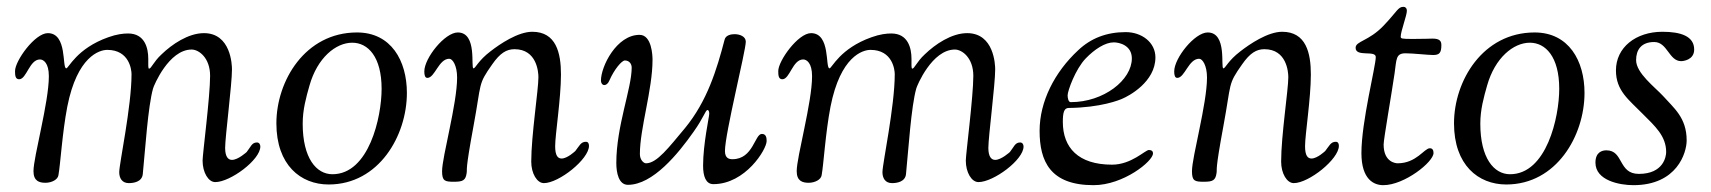

<svg xmlns="http://www.w3.org/2000/svg" viewBox="-20 -530 5008 562"><path d="M24 -322C24 -309 25 -298 36 -298C58 -298 66 -356 97 -356C107 -356 123 -346 123 -307C123 -230 78 -71 78 -29C78 0 95 5 113 5C131 5 149 -4 151 -17C157 -50 162 -140 177 -218C206 -365 271 -384 294 -384C359 -384 365 -325 365 -313C365 -218 329 -51 329 -26C329 -9 337 6 357 6C370 6 396 3 398 -21C405 -91 413 -218 428 -271C430 -279 474 -385 541 -385C562 -385 595 -361 595 -308C595 -247 573 -79 573 -60C573 -25 590 3 610 3C654 3 742 -62 742 -101C742 -107 739 -113 732 -113C717 -113 714 -100 702 -85C702 -85 677 -62 659 -62C648 -62 639 -71 639 -97C639 -130 659 -282 659 -327C659 -340 656 -433 577 -433C531 -433 483 -400 453 -371C429 -349 423 -329 416 -329C415 -329 414 -333 414 -337V-358C414 -389 404 -432 355 -432C341 -432 322 -430 297 -421C204 -388 181 -330 174 -330C161 -330 178 -433 120 -433C82 -433 24 -352 24 -322Z M789 -169C789 -47 860 10 942 10C1089 10 1171 -133 1171 -258C1171 -352 1125 -435 1025 -435C873 -435 789 -293 789 -169ZM866 -168C866 -209 876 -245 886 -280C909 -361 963 -405 1011 -405C1057 -405 1097 -364 1097 -270C1097 -187 1060 -20 953 -20C906 -20 866 -67 866 -168Z M1222 -321C1222 -310 1224 -302 1231 -302C1253 -302 1264 -358 1295 -358C1305 -358 1318 -338 1318 -303C1318 -226 1274 -71 1274 -29C1274 0 1282 2 1309 2C1335 2 1343 -2 1346 -24C1348 -38 1341 -26 1366 -161C1390 -290 1378 -281 1421 -342C1444 -375 1463 -386 1486 -386C1551 -386 1556 -320 1556 -304C1556 -267 1535 -133 1535 -57C1535 -22 1552 6 1572 6C1616 6 1704 -64 1704 -103C1704 -109 1702 -115 1695 -115C1680 -115 1676 -103 1664 -88C1664 -88 1641 -66 1624 -66C1613 -66 1605 -74 1605 -102C1605 -136 1622 -242 1622 -312C1622 -375 1608 -437 1538 -437C1496 -437 1443 -401 1416 -380C1379 -352 1372 -330 1366 -330C1357 -330 1378 -435 1320 -435C1282 -435 1222 -360 1222 -321Z M1739 -294C1739 -287 1743 -281 1749 -281C1754 -281 1760 -285 1764 -295C1778 -327 1800 -353 1809 -353C1822 -353 1829 -343 1829 -332C1829 -271 1784 -161 1784 -53C1784 -24 1791 11 1818 11C1891 11 1965 -80 2010 -144C2040 -186 2045 -208 2051 -208C2054 -208 2056 -204 2056 -197C2056 -188 2038 -109 2038 -45C2038 -14 2046 9 2068 9C2162 9 2224 -93 2224 -117C2224 -126 2223 -138 2210 -138C2189 -138 2185 -64 2124 -64C2115 -64 2102 -66 2102 -88C2102 -139 2163 -381 2163 -408C2163 -423 2146 -430 2130 -430C2120 -430 2104 -427 2101 -414C2078 -326 2050 -234 1985 -155C1938 -99 1903 -52 1871 -52C1864 -52 1853 -62 1853 -79C1853 -155 1890 -267 1890 -355C1890 -367 1888 -428 1852 -428C1785 -428 1739 -336 1739 -294Z M2258 -322C2258 -309 2259 -298 2270 -298C2292 -298 2300 -356 2331 -356C2341 -356 2357 -346 2357 -307C2357 -230 2312 -71 2312 -29C2312 0 2329 5 2347 5C2365 5 2383 -4 2385 -17C2391 -50 2396 -140 2411 -218C2440 -365 2505 -384 2528 -384C2593 -384 2599 -325 2599 -313C2599 -218 2563 -51 2563 -26C2563 -9 2571 6 2591 6C2604 6 2630 3 2632 -21C2639 -91 2647 -218 2662 -271C2664 -279 2708 -385 2775 -385C2796 -385 2829 -361 2829 -308C2829 -247 2807 -79 2807 -60C2807 -25 2824 3 2844 3C2888 3 2976 -62 2976 -101C2976 -107 2973 -113 2966 -113C2951 -113 2948 -100 2936 -85C2936 -85 2911 -62 2893 -62C2882 -62 2873 -71 2873 -97C2873 -130 2893 -282 2893 -327C2893 -340 2890 -433 2811 -433C2765 -433 2717 -400 2687 -371C2663 -349 2657 -329 2650 -329C2649 -329 2648 -333 2648 -337V-358C2648 -389 2638 -432 2589 -432C2575 -432 2556 -430 2531 -421C2438 -388 2415 -330 2408 -330C2395 -330 2412 -433 2354 -433C2316 -433 2258 -352 2258 -322Z M3023 -147C3023 -58 3054 12 3181 12C3268 12 3355 -58 3355 -81C3355 -87 3351 -91 3343 -91C3332 -91 3292 -48 3235 -48C3136 -48 3091 -98 3091 -173C3091 -199 3094 -214 3108 -214C3202 -215 3256 -237 3265 -241C3284 -249 3362 -290 3362 -362C3362 -406 3322 -436 3275 -436C3219 -436 3173 -418 3136 -383C3067 -319 3023 -233 3023 -147ZM3105 -251C3105 -264 3128 -328 3158 -359C3184 -386 3215 -406 3240 -406C3257 -406 3293 -397 3293 -359C3293 -296 3211 -231 3114 -231C3107 -231 3105 -244 3105 -251Z M3417 -321C3417 -310 3419 -302 3426 -302C3448 -302 3459 -358 3490 -358C3500 -358 3513 -338 3513 -303C3513 -226 3469 -71 3469 -29C3469 0 3477 2 3504 2C3530 2 3538 -2 3541 -24C3543 -38 3536 -26 3561 -161C3585 -290 3573 -281 3616 -342C3639 -375 3658 -386 3681 -386C3746 -386 3751 -320 3751 -304C3751 -267 3730 -133 3730 -57C3730 -22 3747 6 3767 6C3811 6 3899 -64 3899 -103C3899 -109 3897 -115 3890 -115C3875 -115 3871 -103 3859 -88C3859 -88 3836 -66 3819 -66C3808 -66 3800 -74 3800 -102C3800 -136 3817 -242 3817 -312C3817 -375 3803 -437 3733 -437C3691 -437 3638 -401 3611 -380C3574 -352 3567 -330 3561 -330C3552 -330 3573 -435 3515 -435C3477 -435 3417 -360 3417 -321Z M3948 -390C3948 -362 4007 -384 4007 -363C4007 -336 3965 -174 3965 -82C3965 -4 4002 12 4029 12C4091 12 4176 -56 4176 -82C4176 -96 4168 -96 4165 -96C4149 -96 4126 -52 4071 -52C4067 -52 4030 -54 4030 -107C4030 -123 4053 -253 4062 -315C4068 -356 4065 -374 4094 -374C4116 -374 4159 -369 4175 -369C4193 -369 4199 -375 4199 -398C4199 -410 4194 -417 4173 -417C4162 -417 4154 -416 4115 -416C4082 -416 4080 -417 4080 -423C4080 -438 4098 -485 4098 -498C4098 -507 4093 -510 4088 -510C4072 -510 4070 -497 4030 -455C3986 -409 3948 -410 3948 -390Z M4236 -169C4236 -47 4307 10 4389 10C4536 10 4618 -133 4618 -258C4618 -352 4572 -435 4472 -435C4320 -435 4236 -293 4236 -169ZM4313 -168C4313 -209 4323 -245 4333 -280C4356 -361 4410 -405 4458 -405C4504 -405 4544 -364 4544 -270C4544 -187 4507 -20 4400 -20C4353 -20 4313 -67 4313 -168Z M4650 -54C4650 -1 4722 12 4761 12C4889 12 4917 -83 4917 -119C4917 -186 4879 -214 4848 -249C4824 -275 4769 -316 4769 -354C4769 -384 4784 -407 4822 -407C4861 -407 4865 -351 4901 -351C4906 -351 4939 -354 4939 -385C4939 -424 4900 -437 4846 -437C4768 -437 4710 -391 4710 -324C4710 -264 4748 -238 4788 -197C4824 -161 4857 -132 4857 -85C4857 -73 4850 -21 4777 -21C4716 -21 4733 -90 4682 -90C4670 -90 4650 -85 4650 -54Z"/></svg>

Font: OFL Sorts Mill Goudy
Style: Italic
Weight: 500
Italic angle: -6°
Version: Version 003.000